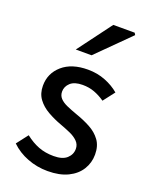

<svg xmlns="http://www.w3.org/2000/svg" viewBox="-141 -815 707 902"><g transform="rotate(20 212.5 -363.5)"><path d="M210 12Q157 12 109 -6.5Q61 -25 26 -59L70 -116Q103 -90 137 -77Q171 -64 213 -64Q257 -64 278.5 -83.5Q300 -103 300 -131Q300 -153 284.5 -168.5Q269 -184 245 -194.5Q221 -205 194 -215Q158 -228 125.5 -246.5Q93 -265 73 -292Q53 -319 53 -358Q53 -420 99.5 -460.5Q146 -501 227 -501Q274 -501 314.5 -485Q355 -469 384 -444L340 -387Q314 -405 287 -415Q260 -425 228 -425Q187 -425 167 -406.5Q147 -388 147 -363Q147 -343 159.5 -329.5Q172 -316 194.5 -306Q217 -296 248 -285Q286 -272 319.5 -254Q353 -236 373.5 -208Q394 -180 394 -137Q394 -96 373 -62Q352 -28 311 -8Q270 12 210 12ZM140 -570 266 -739H373L379 -729L219 -570Z"/></g></svg>

Font: Source Sans 3 ExtraLight Medium
Style: Regular
Weight: 500
Version: Version 3.052;hotconv 1.1.0;makeotfexe 2.6.0